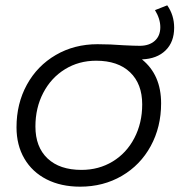

<svg xmlns="http://www.w3.org/2000/svg" viewBox="-20 -696 674 721"><path d="M513 -473Q585 -415 585 -308Q585 -219 546 -147.5Q507 -76 437.5 -35.5Q368 5 281 5Q209 5 155 -22.5Q101 -50 71.5 -100.5Q42 -151 42 -218Q42 -307 81 -378Q120 -449 189.5 -489.5Q259 -530 346 -530Q393 -530 445 -526Q485 -524 505 -524Q540 -524 561 -542.5Q582 -561 582 -594Q582 -625 562 -658L608 -676Q634 -639 634 -592Q634 -538 601.5 -506.5Q569 -475 513 -473ZM514 -304Q514 -381 468.5 -424.5Q423 -468 341 -468Q276 -468 224 -436Q172 -404 142.5 -347.5Q113 -291 113 -221Q113 -144 158.5 -101Q204 -58 286 -58Q351 -58 403 -89.5Q455 -121 484.5 -177.5Q514 -234 514 -304Z"/></svg>

Font: Montserrat Alternates
Style: Italic
Weight: 400
Italic angle: -11.3°
Designer: Julieta Ulanovsky
Foundry: Julieta Ulanovsky
Version: Version 7.200